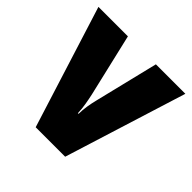

<svg xmlns="http://www.w3.org/2000/svg" viewBox="-147 -687 820 820"><g transform="rotate(45 263.5 -276.5)"><path d="M175 0H353L526 -553H348L278 -266C270 -234 264 -200 264 -170H260C259 -205 252 -238 246 -267L179 -553H1Z"/></g></svg>

Font: Noto Sans Khmer Condensed Black
Style: Regular
Weight: 900
Width: 3
Designer: Danh Hong and the Monotype Design Team
Foundry: Monotype Imaging Inc.
Version: Version 2.004